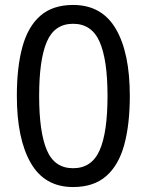

<svg xmlns="http://www.w3.org/2000/svg" viewBox="-20 -745 591 775"><path d="M275 10Q160 10 104 -87.5Q48 -185 48 -358Q48 -474 70.5 -556Q93 -638 143 -681.5Q193 -725 275 -725Q391 -725 447.5 -628.5Q504 -532 504 -358Q504 -243 481.5 -160.5Q459 -78 408.5 -34Q358 10 275 10ZM275 -66Q350 -66 382 -138Q414 -210 414 -358Q414 -504 382 -576.5Q350 -649 275 -649Q200 -649 169 -576.5Q138 -504 138 -358Q138 -212 169 -139Q200 -66 275 -66Z"/></svg>

Font: lsinhala85
Style: Book
Weight: 400
Designer: Jelle Bosma - Monotype Design Team
Foundry: Monotype Imaging Inc.
Version: Version 2.003